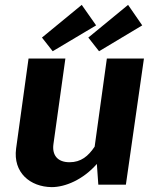

<svg xmlns="http://www.w3.org/2000/svg" viewBox="-20 -757 631 787"><path d="M315 -737 152 -603 196 -547 374 -653ZM505 -737 342 -603 386 -547 563 -653ZM192 10C247 10 320 -20 377 -85L383 0H496L570 -517H418L368 -156C342 -117 312 -92 265 -92C215 -92 193 -122 199 -166L248 -517H97L46 -148C33 -50 103 9 192 10Z"/></svg>

Font: United Sans
Style: Bold Italic
Weight: 700
Italic angle: -8°
Designer: Pablo Impallari, Rodrigo Fuenzalida (Modified by Dan O. Williams)
Version: Version 1.000;PS 001.000;hotconv 1.0.88;makeotf.lib2.5.64775